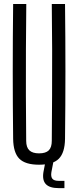

<svg xmlns="http://www.w3.org/2000/svg" viewBox="-20 -820 392 964"><path d="M176 7Q107 7 77 -23.2Q47 -53.5 46 -123Q44 -292 44 -461.5Q44 -631 46 -800H112Q111 -687.5 110.2 -571.8Q109.5 -456 110 -340.8Q110.5 -225.5 111.5 -113Q111.5 -80 127.5 -65Q143.5 -50 176 -50Q209.5 -50 224.8 -65Q240 -80 240 -113Q241 -225.5 241.5 -340.8Q242 -456 241.8 -571.8Q241.5 -687.5 240 -800H306.5Q308.5 -631 308.5 -461.5Q308.5 -292 306.5 -123Q305.5 -53.5 275.5 -23.2Q245.5 7 176 7ZM303.5 124.5H274.5Q229.5 124.5 210.5 104.8Q191.5 85 198 44.5L208 -7.5H248L238 44.5Q234.5 67 243 77.5Q251.5 88 274.5 88H303.5Z"/></svg>

Font: Big Shoulders Display Thin
Style: Regular
Weight: 400
Version: Version 2.002